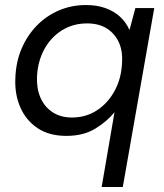

<svg xmlns="http://www.w3.org/2000/svg" viewBox="-20 -528 653 763"><path d="M384 215 435 -82Q406 -46 359 -17Q312 12 243 12Q175 12 129 -19Q83 -50 60.5 -102Q38 -154 41 -217Q43 -281 65.5 -334Q88 -387 126 -426Q164 -465 214 -486.5Q264 -508 322 -508Q365 -508 398.5 -496Q432 -484 456 -462.5Q480 -441 494 -410H495L518 -496H593L468 215ZM266 -61Q322 -61 366 -90Q410 -119 436.5 -169Q463 -219 465 -280Q468 -327 451.5 -361.5Q435 -396 403.5 -415.5Q372 -435 326 -435Q271 -435 227 -408Q183 -381 156.5 -333Q130 -285 127 -223Q125 -176 141 -139.5Q157 -103 189 -82Q221 -61 266 -61Z"/></svg>

Font: DM Sans 28pt
Style: Italic
Weight: 400
Italic angle: -10°
Version: Version 4.004;gftools[0.9.30]